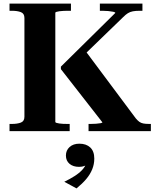

<svg xmlns="http://www.w3.org/2000/svg" viewBox="-20 -730 878 1069"><path d="M33 0V-40H47Q76 -40 96 -47.5Q116 -55 116 -80V-630Q116 -655 96 -662.5Q76 -670 47 -670H33V-710H375V-670H360Q348 -670 335 -669.5Q322 -669 311.5 -667.5Q301 -666 294.5 -664Q288 -662 288 -659V-51Q288 -48 294 -46Q300 -44 310 -42.5Q320 -41 331.5 -40.5Q343 -40 355 -40H368V0ZM473 0V-40H485Q499 -40 514 -41Q529 -42 539.5 -44Q550 -46 550 -49L319 -345V-359L622 -658Q622 -662 610.5 -664.5Q599 -667 583 -668.5Q567 -670 551 -670H536V-710H773V-670H758Q735 -670 719.5 -667Q704 -664 692 -656.5Q680 -649 666 -635L415 -392L448 -457L736 -71Q746 -59 755.5 -52Q765 -45 778 -42.5Q791 -40 810 -40H820V0ZM406 319 338 282Q369 267 395 250.5Q421 234 438 215.5Q455 197 461 177L469 183Q462 189 450 194Q438 199 420 199Q387 199 367 182Q347 165 347 136Q347 107 367.5 88.5Q388 70 422 70Q460 70 482.5 91Q505 112 505 153Q505 184 493.5 212.5Q482 241 460 267Q438 293 406 319Z"/></svg>

Font: Roboto Serif 120pt Expanded SemiBold
Style: Regular
Weight: 600
Width: 7
Designer: Greg Gazdowicz
Foundry: Commercial Type
Version: Version 1.008